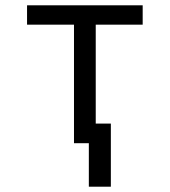

<svg xmlns="http://www.w3.org/2000/svg" viewBox="-20 -540 640 724"><path d="M315 164V0H259V-447H82V-520H518V-447H341V-74H398V164Z"/></svg>

Font: Nova Nerd Font
Style: Regular
Weight: 400
Designer: Belleve Invis
Foundry: Belleve Invis
Version: Version 24.1.4; ttfautohint (v1.8.4);Nerd Fonts 3.1.1